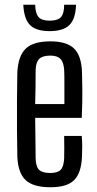

<svg xmlns="http://www.w3.org/2000/svg" viewBox="-20 -781 408 808"><path d="M250 -209H324Q326 -189 326 -165Q326 -141 325 -121Q322 -53 292 -23Q262 7 192 7Q120 7 88 -23Q56 -53 53 -121Q52 -171 51.5 -234.5Q51 -298 51.5 -362Q52 -426 53 -478Q57 -547 89 -577Q121 -607 192 -607Q260 -607 291 -577.5Q322 -548 325 -480Q326 -457 326.5 -403Q327 -349 324 -285H128Q128 -244 129 -203Q130 -162 130 -114Q131 -79 145 -66Q159 -53 191 -53Q222 -53 235 -66Q248 -79 250 -114Q251 -150 250 -209ZM192 -547Q159 -547 145 -533Q131 -519 130 -487Q130 -446 129.5 -411.5Q129 -377 128 -343H251Q251 -393 251 -431Q251 -469 250 -487Q248 -519 234.5 -533Q221 -547 192 -547ZM78 -761H128Q129 -724 142.5 -709Q156 -694 189 -694Q223 -694 236.5 -709Q250 -724 250 -761H300Q298 -701 272 -675.5Q246 -650 189 -650Q132 -650 106.5 -675.5Q81 -701 78 -761Z"/></svg>

Font: Big Shoulders Display Medium
Style: Regular
Weight: 500
Designer: Patric King
Foundry: XO Type Co
Version: Version 1.000; ttfautohint (v1.8.2)